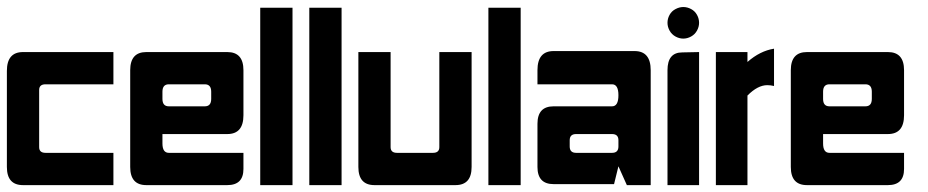

<svg xmlns="http://www.w3.org/2000/svg" viewBox="-20 -538 2696 558"><path d="M309.6 -293H112.3Q93.8 -293 93.8 -276.4V-110.4Q93.8 -93.8 112.3 -93.8H309.6V0H46.9Q0 0 0 -52.7V-332Q0 -386.7 46.9 -386.7H309.6Z M358.4 -334Q358.4 -386.7 405.3 -386.7H640.6Q687.5 -386.7 687.5 -334V-203.1Q687.5 -148.4 640.6 -148.4H452.1V-121.1Q452.1 -93.8 470.7 -93.8H687.5V-46.9Q687.5 0 640.6 0H405.3Q358.4 0 358.4 -52.7ZM575.2 -293H470.7Q452.1 -293 452.1 -271.5V-250.5Q452.1 -229 470.7 -229H575.2Q593.8 -229 593.8 -250.5V-271.5Q593.8 -293 575.2 -293Z M830.1 0H736.3V-515.6H830.1Z M972.7 0H878.9V-515.6H972.7Z M1115.2 -386.7V-110.4Q1115.2 -93.8 1133.8 -93.8H1238.3Q1256.8 -93.8 1256.8 -110.4V-386.7H1350.6V-52.7Q1350.6 0 1303.7 0H1068.4Q1021.5 0 1021.5 -52.7V-386.7Z M1493.2 0H1399.4V-515.6H1493.2Z M1871.1 0H1801.8L1777.3 -54.7L1764.6 -2.9H1588.9Q1542 -2.9 1542 -52.7V-178.2Q1542 -229 1588.9 -229H1758.8Q1777.3 -229 1777.3 -261.2Q1777.3 -293 1758.8 -293H1542V-334Q1542 -389.6 1588.9 -389.6H1824.2Q1871.1 -389.6 1871.1 -334ZM1654.3 -93.8H1758.8Q1777.3 -93.8 1777.3 -112.3V-130.4Q1777.3 -148.4 1758.8 -148.4H1654.3Q1635.7 -148.4 1635.7 -130.4V-112.3Q1635.7 -93.8 1654.3 -93.8Z M1919.9 0V-334Q1919.9 -385.7 1962.9 -385.7L2011.7 -386.7V0ZM1965.8 -517.6Q1977.5 -517.6 1988.5 -511.7Q1999.5 -505.9 2005.6 -494.9Q2011.7 -483.9 2011.7 -471.7Q2011.7 -460 2005.6 -449Q1999.5 -438 1988.5 -431.9Q1977.5 -425.8 1965.8 -425.8Q1954.1 -425.8 1943.1 -431.9Q1932.1 -438 1926 -449Q1919.9 -460 1919.9 -471.7Q1919.9 -483.9 1926 -494.9Q1932.1 -505.9 1943.4 -511.7Q1954.6 -517.6 1965.8 -517.6Z M2152.3 -260.3V0H2060.5V-386.7H2152.3V-357.9Q2189 -390.1 2229.5 -396.5V-288.1Q2219.2 -290.5 2210 -290.5Q2182.1 -290.5 2152.3 -260.3Z M2278.3 -334Q2278.3 -386.7 2325.2 -386.7H2560.5Q2607.4 -386.7 2607.4 -334V-203.1Q2607.4 -148.4 2560.5 -148.4H2372.1V-121.1Q2372.1 -93.8 2390.6 -93.8H2607.4V-46.9Q2607.4 0 2560.5 0H2325.2Q2278.3 0 2278.3 -52.7ZM2495.1 -293H2390.6Q2372.1 -293 2372.1 -271.5V-250.5Q2372.1 -229 2390.6 -229H2495.1Q2513.7 -229 2513.7 -250.5V-271.5Q2513.7 -293 2495.1 -293Z"/></svg>

Font: Aswaq
Style: Regular
Weight: 400
Designer: Husham Jawad
Version: Version 1.000;November 3, 2021;FontCreator 14.0.0.2814 32-bi